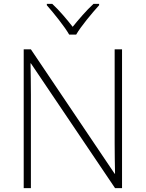

<svg xmlns="http://www.w3.org/2000/svg" viewBox="-20 -968 751 988"><path d="M336 -790H372C396 -832 453 -900 490 -941V-948H461C424 -914 384 -867 354 -830C325 -867 286 -914 249 -948H221V-941C257 -900 312 -832 336 -790ZM608 0V-714H570V-231C570 -181 571 -120 572 -74H570L139 -714H102V0H139V-481C139 -538 138 -587 137 -642H139L572 0Z"/></svg>

Font: Noto Sans Myanmar ExtraLight
Style: Regular
Weight: 200
Designer: Monotype Design Team
Foundry: Monotype Imaging Inc.
Version: Version 2.107